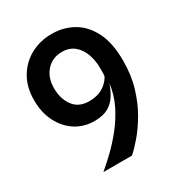

<svg xmlns="http://www.w3.org/2000/svg" viewBox="-175 -860 912 978"><g transform="rotate(-30 281.0 -371.0)"><path d="M148.5 0Q178.5 -25 218.2 -62.8Q258 -100.5 297 -149Q336 -197.5 364.8 -255Q393.5 -312.5 401.5 -377.5Q389.5 -341.5 370.8 -311.8Q352 -282 321 -264.8Q290 -247.5 241 -247.5Q179 -247.5 130.5 -278.5Q82 -309.5 53.8 -365Q25.5 -420.5 25.5 -493Q25.5 -570.5 59 -626.2Q92.5 -682 148.2 -711.8Q204 -741.5 271.5 -741.5Q341 -741.5 397.2 -709.2Q453.5 -677 486.5 -610.8Q519.5 -544.5 519.5 -442Q519.5 -356.5 498 -285.2Q476.5 -214 443.5 -157.8Q410.5 -101.5 376.2 -61.8Q342 -22 316.5 0ZM268 -348.5Q312.5 -348.5 344.5 -366.2Q376.5 -384 396 -416.5Q398.5 -421 398.8 -436.5Q399 -452 399 -468Q399 -511.5 385.2 -550Q371.5 -588.5 343 -612.2Q314.5 -636 271 -636Q214.5 -636 179.2 -596.8Q144 -557.5 144 -495.5Q144 -433 175 -390.8Q206 -348.5 268 -348.5Z"/></g></svg>

Font: Spline Sans Medium
Style: Regular
Weight: 500
Designer: Eben Sorkin, Mirko Velimirovic
Foundry: Sorkin Type
Version: Version 1.000; ttfautohint (v1.8.3)